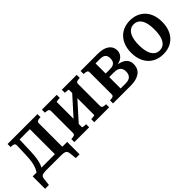

<svg xmlns="http://www.w3.org/2000/svg" viewBox="73 -1259 2134 2134"><g transform="rotate(-45 1140.5 -191.5)"><path d="M360 -3V-510H538V-462H537Q519 -462 505.5 -459Q492 -456 484.5 -449Q477 -442 477 -429V-3ZM168 -451V-510H427V-451ZM485 56Q483 32 473.5 20Q464 8 445 4Q426 0 395 0H169Q138 0 119 4Q100 8 91 20Q82 32 80 56L71 137H11V-58H553V137H494ZM126 -281 131 -428Q131 -448 115 -455Q99 -462 72 -462H68V-510H200L192 -278Q190 -215 183 -169.5Q176 -124 164.5 -92Q153 -60 135 -37H57Q80 -66 94.5 -98.5Q109 -131 116.5 -174.5Q124 -218 126 -281Z M669 -81V-428Q669 -449 652.5 -455.5Q636 -462 609 -462H608V-510H841V-462H838Q828 -462 815.5 -461Q803 -460 794 -458Q785 -456 785 -452V-58Q785 -55 794 -52.5Q803 -50 815.5 -49Q828 -48 838 -48H841V0H608V-48H609Q636 -48 652.5 -54.5Q669 -61 669 -81ZM977 -58V-452Q977 -456 968 -458Q959 -460 946.5 -461Q934 -462 924 -462H921V-510H1155V-462H1153Q1127 -462 1110.5 -455.5Q1094 -449 1094 -429V-81Q1094 -61 1110.5 -54.5Q1127 -48 1153 -48H1155V0H921V-48H924Q934 -48 946.5 -49Q959 -50 968 -52.5Q977 -55 977 -58ZM774 -96 735 -134 987 -414 1026 -376Z M1216 -510H1484Q1573 -510 1620 -476Q1667 -442 1667 -384Q1667 -346 1646 -318.5Q1625 -291 1585 -277Q1545 -263 1488 -263L1520 -286V-252L1492 -275Q1553 -275 1597 -261Q1641 -247 1664.5 -218.5Q1688 -190 1688 -147Q1688 -74 1636.5 -37Q1585 0 1494 0H1216V-48H1217Q1244 -48 1260.5 -54.5Q1277 -61 1277 -81V-429Q1277 -449 1260.5 -455.5Q1244 -462 1217 -462H1216ZM1393 -58H1473Q1523 -58 1546.5 -81.5Q1570 -105 1570 -149Q1570 -192 1545 -214.5Q1520 -237 1465 -237H1363V-293H1462Q1494 -293 1513.5 -303Q1533 -313 1541.5 -331.5Q1550 -350 1550 -376Q1550 -413 1530 -432.5Q1510 -452 1464 -452H1393Z M2244 -255Q2244 -174 2214 -114Q2184 -54 2129 -22Q2074 10 2000 10Q1927 10 1872 -22Q1817 -54 1786.5 -114Q1756 -174 1756 -255Q1756 -316 1773.5 -365Q1791 -414 1823 -448.5Q1855 -483 1900 -501.5Q1945 -520 2000 -520Q2056 -520 2100.5 -501.5Q2145 -483 2177.5 -448.5Q2210 -414 2227 -365Q2244 -316 2244 -255ZM1877 -255Q1877 -188 1891.5 -142Q1906 -96 1933.5 -72.5Q1961 -49 2000 -49Q2040 -49 2067.5 -72.5Q2095 -96 2109 -142Q2123 -188 2123 -255Q2123 -322 2109 -367.5Q2095 -413 2067.5 -436.5Q2040 -460 2000 -460Q1961 -460 1933.5 -436.5Q1906 -413 1891.5 -367.5Q1877 -322 1877 -255Z"/></g></svg>

Font: Roboto Serif 28pt Condensed Medium
Style: Regular
Weight: 500
Width: 3
Designer: Greg Gazdowicz
Foundry: Commercial Type
Version: Version 1.008